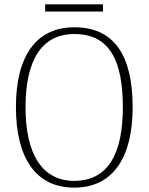

<svg xmlns="http://www.w3.org/2000/svg" viewBox="-20 -850 682 880"><path d="M187 -797H452V-830H187ZM320 10C501 10 588 -133 588 -358C588 -594 505 -725 321 -725C144 -725 53 -591 53 -359C53 -131 141 10 320 10ZM320 -21C170 -21 97 -149 97 -358C97 -570 168 -694 321 -694C484 -694 543 -570 543 -358C543 -148 477 -21 320 -21Z"/></svg>

Font: Noto Serif Devanagari SemiCondensed ExtraLight
Style: Regular
Weight: 200
Width: 4
Designer: Universal Thirst, Indian Type Foundry and the Monotype Design Team
Foundry: Monotype Imaging Inc.
Version: Version 2.004